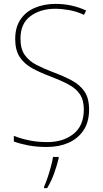

<svg xmlns="http://www.w3.org/2000/svg" viewBox="-20 -744 527 985"><path d="M437 -182Q437 -118 408.5 -75.5Q380 -33 331.5 -11.5Q283 10 221 10Q167 10 125.5 2Q84 -6 51 -18V-47Q86 -33 129 -24Q172 -15 223 -15Q304 -15 357 -57Q410 -99 410 -182Q410 -231 389.5 -261Q369 -291 330 -311.5Q291 -332 236 -353Q185 -372 145 -394Q105 -416 81.5 -451Q58 -486 58 -544Q58 -604 85 -644Q112 -684 159 -704Q206 -724 265 -724Q349 -724 422 -690L411 -668Q371 -686 333.5 -692.5Q296 -699 263 -699Q187 -699 136 -661Q85 -623 85 -546Q85 -493 107 -462Q129 -431 166.5 -411.5Q204 -392 249 -375Q306 -354 348 -331.5Q390 -309 413.5 -274.5Q437 -240 437 -182ZM281 68Q272 106 257.5 146Q243 186 222 221H206V214Q214 197 223.5 169Q233 141 241 111.5Q249 82 252 61H281Z"/></svg>

Font: Noto Sans Myanmar SemiCondensed Thin
Style: Regular
Weight: 100
Width: 4
Designer: Monotype Design Team
Foundry: Monotype Imaging Inc.
Version: Version 2.107; ttfautohint (v1.8.4.7-5d5b)